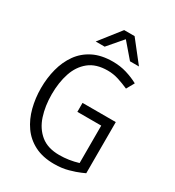

<svg xmlns="http://www.w3.org/2000/svg" viewBox="-206 -986 1014 1115"><g transform="rotate(30 301.0 -428.5)"><path d="M457 -69V-320H297V-380H520V-37Q520 -37 494 -25.5Q468 -14 425 -2Q382 10 331 10Q254 10 199.5 -18Q145 -46 111 -94.5Q77 -143 61 -205Q45 -267 45 -334Q45 -402 61 -463.5Q77 -525 111 -573Q145 -621 199.5 -648.5Q254 -676 331 -676Q380 -676 423 -663Q466 -650 503 -630L474 -578Q440 -593 404.5 -604.5Q369 -616 331 -616Q253 -616 206 -578Q159 -540 138 -476.5Q117 -413 117 -334Q117 -256 138 -191.5Q159 -127 206 -88.5Q253 -50 331 -50Q394 -50 457 -69ZM365 -867 475 -727H415L330 -826L245 -727H185L295 -867Z"/></g></svg>

Font: Epunda Sans Light
Style: Regular
Weight: 300
Designer: Simon Atzbach
Foundry: typofactur
Version: Version 2.204; ttfautohint (v1.8.4.7-5d5b)